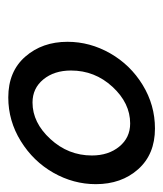

<svg xmlns="http://www.w3.org/2000/svg" viewBox="16 -768 407 480"><g transform="rotate(90 220.0 -527.5)"><path d="M84 -492.2Q84 -548.3 112.8 -598.9Q141.6 -649.4 191.9 -680.2Q242.2 -710.9 300.8 -710.9Q365.2 -710.9 402.6 -668.9Q439.9 -627 439.9 -563Q439.9 -507.3 411.4 -457Q382.8 -406.7 332.3 -375.5Q281.7 -344.2 223.1 -344.2Q158.2 -344.2 121.1 -386.7Q84 -429.2 84 -492.2ZM368.2 -553.2Q368.2 -594.7 345.9 -621.8Q323.7 -648.9 288.1 -648.9Q237.3 -648.9 196.5 -604.7Q155.8 -560.5 155.8 -501Q155.8 -459 178 -431.9Q200.2 -404.8 235.8 -404.8Q286.1 -404.8 327.1 -449.5Q368.2 -494.1 368.2 -553.2Z"/></g></svg>

Font: Rawline Medium
Style: Italic
Weight: 500
Italic angle: -12°
Designer: Matt McInerney, Pablo Impallari, Rodrigo Fuenzalida
Foundry: Matt McInerney, Pablo Impallari, Rodrigo Fuenzalida
Version: Version 4.020;PS 004.020;hotconv 1.0.88;makeotf.lib2.5.64775